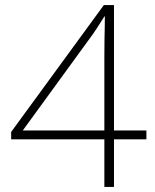

<svg xmlns="http://www.w3.org/2000/svg" viewBox="-20 -738 610 758"><path d="M558 -188H430V0H392V-188H24V-217L390 -718H430V-223H558ZM392 -512Q392 -553 392.5 -580Q393 -607 393.5 -628Q394 -649 394 -673H392Q376 -648 364 -629Q352 -610 332 -583L70 -223H392Z"/></svg>

Font: Noto Sans Lao Looped ExtraLight
Style: Regular
Weight: 200
Designer: Mark Frömberg, Ben Mitchell
Foundry: The Fontpad Ltd
Version: Version 1.002; ttfautohint (v1.8.4.7-5d5b)